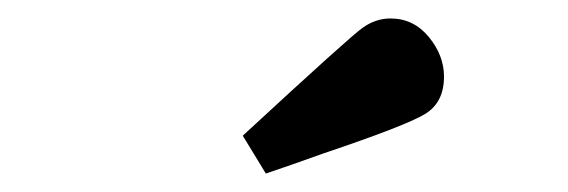

<svg xmlns="http://www.w3.org/2000/svg" viewBox="-20 -682 615 208"><path d="M243 -535Q361 -644 373 -652Q387 -662 403 -662Q428 -662 444.5 -642Q461 -622 461 -599Q461 -571 440.5 -558.5Q420 -546 331 -516Q292 -502 268 -494Z"/></svg>

Font: CMU Serif
Style: Bold
Weight: 700
Version: Version 0.7.0